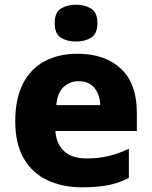

<svg xmlns="http://www.w3.org/2000/svg" viewBox="-20 -788 647 818"><path d="M310 -559Q427 -559 495 -495.5Q563 -432 563 -309V-230H216Q219 -177 252 -145Q285 -113 348 -113Q399 -113 441.5 -123Q484 -133 529 -154V-30Q489 -9 443 0.5Q397 10 329 10Q247 10 182.5 -20Q118 -50 81.5 -112.5Q45 -175 45 -271Q45 -368 78 -432Q111 -496 171 -527.5Q231 -559 310 -559ZM315 -442Q276 -442 250 -416.5Q224 -391 220 -340H407Q406 -383 383 -412.5Q360 -442 315 -442ZM304 -768Q341 -768 368 -751.5Q395 -735 395 -689Q395 -644 368 -627.5Q341 -611 304 -611Q266 -611 239.5 -627.5Q213 -644 213 -689Q213 -735 239.5 -751.5Q266 -768 304 -768Z"/></svg>

Font: Noto Sans Thai Looped ExtraBold
Style: Regular
Weight: 800
Designer: Sasikarn Vongin, Ben Mitchell
Foundry: The Fontpad Ltd
Version: Version 1.001; ttfautohint (v1.8.4.7-5d5b)